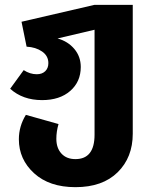

<svg xmlns="http://www.w3.org/2000/svg" viewBox="-20 -551 630 794"><path d="M371 -531H529V2Q529 100 466.5 161.5Q404 223 292 223Q184 223 121 165.5Q58 108 58 25Q58 -29 87 -76L222 -38Q213 -7 213 23Q213 61 234 84Q255 107 292 107Q371 107 371 6V-428L218 -392Q261 -380 287.5 -348.5Q314 -317 314 -274Q314 -213 270.5 -175Q227 -137 154 -137Q74 -137 22 -184L78 -261Q104 -244 132 -244Q154 -244 167 -256.5Q180 -269 180 -290Q180 -320 154 -338Q128 -356 90 -358L69 -461Z"/></svg>

Font: FiraGO
Style: Bold
Weight: 700
Designer: bBox Type
Foundry: bBox Type GmbH
Version: Version 1.001;PS 001.001;hotconv 1.0.88;makeotf.lib2.5.64775